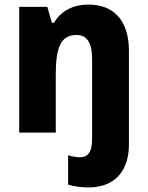

<svg xmlns="http://www.w3.org/2000/svg" viewBox="-20 -580 646 840"><path d="M367 240C495 240 544 153 544 53V-358C544 -494 474 -560 367 -560C304 -560 248 -535 216 -480H207L187 -550H64V0H224V-253C224 -376 247 -427 316 -427C361 -427 383 -391 383 -322V29C383 89 361 108 331 108C312 108 297 105 278 99V228C303 236 339 240 367 240Z"/></svg>

Font: Noto Sans Georgian SemiCondensed ExtraBold
Style: Regular
Weight: 800
Width: 4
Designer: Monotype Design Team, Akaki Razmadze
Foundry: Google LLC
Version: Version 2.005